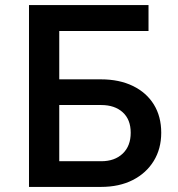

<svg xmlns="http://www.w3.org/2000/svg" viewBox="-20 -735 698 755"><path d="M94 0V-715H564V-613H213V-423H377Q449 -423 502.5 -397Q556 -371 585 -324Q614 -277 614 -213Q614 -150 584.5 -102Q555 -54 502 -27Q449 0 377 0ZM378 -322H213V-101H378Q431 -101 462.5 -131Q494 -161 494 -213Q494 -265 462.5 -293.5Q431 -322 378 -322Z"/></svg>

Font: Wix Madefor Text SemiBold
Style: Regular
Weight: 600
Designer: Dalton Maag Ltd
Foundry: Dalton Maag Ltd
Version: Version 3.100